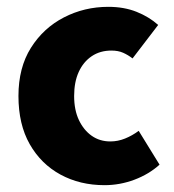

<svg xmlns="http://www.w3.org/2000/svg" viewBox="-20 -530 510 562"><path d="M286 12Q214 12 157 -19Q100 -50 67 -108Q34 -166 34 -249Q34 -332 70.5 -390Q107 -448 167 -479Q227 -510 297 -510Q343 -510 379.5 -495.5Q416 -481 443 -457L368 -359Q355 -369 340.5 -375.5Q326 -382 306 -382Q273 -382 248.5 -365.5Q224 -349 210.5 -319.5Q197 -290 197 -249Q197 -208 211 -178.5Q225 -149 248.5 -132.5Q272 -116 303 -116Q325 -116 346 -124.5Q367 -133 386 -147L447 -48Q416 -20 373.5 -4Q331 12 286 12Z"/></svg>

Font: Source Sans 3 ExtraBold
Style: Regular
Weight: 800
Designer: Paul D. Hunt
Foundry: Adobe
Version: Version 3.052;hotconv 1.1.0;makeotfexe 2.6.0